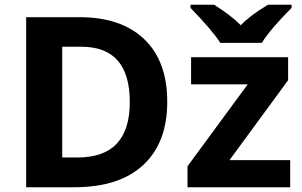

<svg xmlns="http://www.w3.org/2000/svg" viewBox="-20 -786 1268 806"><path d="M306.2 -125Q524.9 -125 524.9 -357.4Q524.9 -589.8 321.8 -589.8H241.2V-125ZM292 0H89.8V-713.9H314Q488.8 -713.9 585.4 -621.6Q682.1 -529.3 682.1 -358.4Q682.1 -187.5 581.8 -93.8Q481.4 0 292 0ZM1198.2 0H767.1V-87.9L1020 -432.1H782.2V-545.9H1189.5V-449.2L943.4 -113.8H1198.2ZM779.8 -766.1H878.9Q950.7 -720.7 990.7 -680.2Q1031.7 -722.7 1105 -766.1H1204.1V-752.9Q1114.7 -663.6 1079.1 -606H904.8Q874.5 -654.8 779.8 -752.9Z"/></svg>

Font: NotoSans-Bold
Style: Bold
Weight: 700
Designer: Monotype Design team
Foundry: Monotype Imaging Inc.
Version: Version 1.04